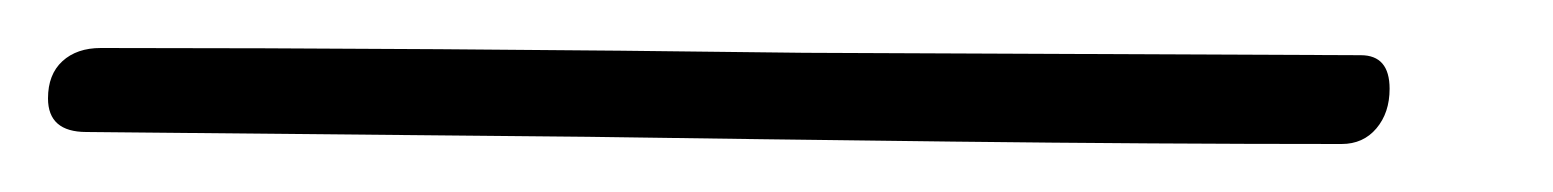

<svg xmlns="http://www.w3.org/2000/svg" viewBox="-87 37 647 80"><path d="M-67 78Q-67 68 -61 62.5Q-55 57 -45 57Q21 57 96 57.5Q171 58 248 59L480 60Q492 60 492 74Q492 84 486.5 90.5Q481 97 472 97Q394 97 310 96Q226 95 158 94L-51 92Q-67 92 -67 78Z"/></svg>

Font: Mali ExtraLight
Style: Italic
Weight: 275
Italic angle: -10°
Version: Version 1.000; ttfautohint (v1.6)